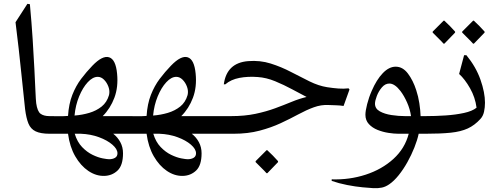

<svg xmlns="http://www.w3.org/2000/svg" viewBox="-20 -698 2604 1002"><path d="M239 0Q192 0 166 -12.5Q140 -25 128.5 -53Q117 -81 111 -128Q108 -156 103 -204Q98 -252 91.5 -313.5Q85 -375 77.5 -444Q70 -513 61 -582L123 -678L136 -676Q145 -579 150.5 -492.5Q156 -406 159.5 -336.5Q163 -267 165 -221Q167 -175 169 -159Q175 -117 191.5 -104.5Q208 -92 239 -92Q259 -92 269.5 -77.5Q280 -63 279 -46Q279 -29 269 -14.5Q259 0 239 0Z M593 102Q593 80 566.5 57Q540 34 496.5 18Q453 2 402 0H370Q383 43 408.5 69.5Q434 96 463 110Q492 124 516 128.5Q540 133 549 133Q568 133 580.5 125.5Q593 118 593 102ZM490 -297Q464 -297 438 -269Q412 -241 393 -195Q374 -149 369 -95Q409 -98 446 -109Q483 -120 510.5 -142Q538 -164 549 -202Q554 -223 546 -245Q538 -267 523 -282Q508 -297 490 -297ZM239 0Q204 0 186.5 -14.5Q169 -29 169 -46Q169 -63 186.5 -77.5Q204 -92 240 -92Q260 -92 284.5 -91.5Q309 -91 335 -93Q339 -156 357.5 -203Q376 -250 403.5 -286.5Q431 -323 462 -355Q515 -410 549.5 -399Q584 -388 591 -314Q598 -244 577 -188Q556 -132 516 -92H648Q669 -92 679.5 -77Q690 -62 689 -44Q688 -28 678 -14Q668 0 648 0H571Q594 18 608 44Q622 70 622 102Q622 165 593.5 192Q565 219 524 220Q481 221 441 194Q401 167 372.5 117.5Q344 68 335 0Z M1003 102Q1003 80 976.5 57Q950 34 906.5 18Q863 2 812 0H780Q793 43 818.5 69.5Q844 96 873 110Q902 124 926 128.5Q950 133 959 133Q978 133 990.5 125.5Q1003 118 1003 102ZM900 -297Q874 -297 848 -269Q822 -241 803 -195Q784 -149 779 -95Q819 -98 856 -109Q893 -120 920.5 -142Q948 -164 959 -202Q964 -223 956 -245Q948 -267 933 -282Q918 -297 900 -297ZM649 0Q614 0 596.5 -14.5Q579 -29 579 -46Q579 -63 596.5 -77.5Q614 -92 650 -92Q670 -92 694.5 -91.5Q719 -91 745 -93Q749 -156 767.5 -203Q786 -250 813.5 -286.5Q841 -323 872 -355Q925 -410 959.5 -399Q994 -388 1001 -314Q1008 -244 987 -188Q966 -132 926 -92H1058Q1079 -92 1089.5 -77Q1100 -62 1099 -44Q1098 -28 1088 -14Q1078 0 1058 0H981Q1004 18 1018 44Q1032 70 1032 102Q1032 165 1003.5 192Q975 219 934 220Q891 221 851 194Q811 167 782.5 117.5Q754 68 745 0Z M1199 0H1059Q1025 0 1007 -14Q989 -28 989 -45Q988 -62 1005.5 -77Q1023 -92 1059 -92H1185Q1257 -92 1313.5 -104Q1370 -116 1416 -133Q1462 -150 1502 -166.5Q1542 -183 1580 -192Q1547 -209 1504.5 -232Q1462 -255 1416 -274Q1370 -293 1325 -296Q1274 -300 1229.5 -291.5Q1185 -283 1156 -258H1148Q1163 -370 1275 -379Q1337 -384 1392.5 -366.5Q1448 -349 1498.5 -322.5Q1549 -296 1596 -273Q1643 -250 1687 -243Q1719 -238 1746.5 -236Q1774 -234 1799 -237L1804 -231L1773 -145Q1755 -148 1735 -148.5Q1715 -149 1694 -150Q1656 -152 1617.5 -138Q1579 -124 1536.5 -101Q1494 -78 1444.5 -55Q1395 -32 1334.5 -16Q1274 0 1199 0ZM1371 206Q1370 204 1359 193Q1348 182 1335 169Q1322 156 1314 148V143L1371 86H1375Q1389 99 1404 114Q1419 129 1431 143V148L1375 206Z M2201 -92Q2222 -92 2231.5 -79Q2241 -66 2241 -46Q2241 -27 2231.5 -13.5Q2222 0 2201 0H2165Q2158 33 2142.5 72Q2127 111 2106 148.5Q2085 186 2060.5 216.5Q2036 247 2011 264Q1992 277 1973 281Q1954 285 1929 284Q1910 283 1872.5 279.5Q1835 276 1791.5 267.5Q1748 259 1711 246V238Q1804 241 1888.5 213.5Q1973 186 2033 131.5Q2093 77 2113 0H2059Q2037 0 2007.5 -4.5Q1978 -9 1950.5 -20Q1923 -31 1905 -50.5Q1887 -70 1887 -99Q1887 -119 1896 -154.5Q1905 -190 1920 -224Q1945 -282 1977.5 -316Q2010 -350 2045 -350Q2082 -350 2109 -314Q2136 -278 2152 -228Q2163 -195 2168.5 -159Q2174 -123 2175 -92ZM2094 -92H2125Q2120 -128 2104.5 -163Q2089 -198 2070 -223Q2040 -262 2012 -262Q1990 -262 1973 -242Q1956 -222 1946.5 -197Q1937 -172 1937 -157Q1937 -131 1962 -117Q1987 -103 2023.5 -97.5Q2060 -92 2094 -92Z M2414 -410Q2464 -349 2487.5 -282Q2511 -215 2511 -162Q2511 -137 2506 -114.5Q2501 -92 2487 -77Q2457 -44 2421 -27.5Q2385 -11 2332.5 -5.5Q2280 0 2200 0Q2173 0 2152 -14.5Q2131 -29 2131 -45Q2130 -63 2151.5 -77.5Q2173 -92 2200 -92Q2252 -92 2305 -95.5Q2358 -99 2401.5 -108.5Q2445 -118 2467 -136Q2460 -190 2433 -237.5Q2406 -285 2376 -312L2402 -410ZM2449 -470Q2448 -472 2437 -483Q2426 -494 2413 -507Q2400 -520 2392 -528V-533L2449 -590H2453Q2467 -577 2482 -562Q2497 -547 2509 -533V-528L2453 -470ZM2295 -470Q2294 -472 2283 -483Q2272 -494 2259 -507Q2246 -520 2238 -528V-533L2295 -590H2299Q2313 -577 2328 -562Q2343 -547 2355 -533V-528L2299 -470Z"/></svg>

Font: Bona Nova
Style: Regular
Weight: 400
Designer: Mateusz Machalski
Foundry: Capitalics
Version: Version 4.001; ttfautohint (v1.8.3)